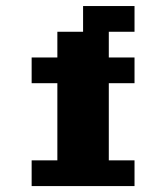

<svg xmlns="http://www.w3.org/2000/svg" viewBox="-20 -628 561 648"><path d="M347.2 -434H434V-347.2H347.2V-86.8H434V0H86.8V-86.8H173.6V-347.2H86.8V-434H173.6V-520.8H260.4V-607.6H434V-520.8H347.2Z"/></svg>

Font: 8-bit Operator+ 8
Style: Bold
Weight: 700
Designer: GrandChaos9000
Version: Version 1.3.0 - August 1, 2014